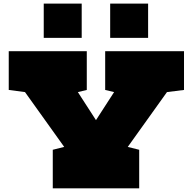

<svg xmlns="http://www.w3.org/2000/svg" viewBox="-20 -1030 1049 1050"><path d="M268.6 0V-210.9L331.1 -226.6L116.7 -526.4L27.8 -538.1V-750H454.6V-538.1L405.8 -526.4L504.9 -373L604 -526.4L555.2 -538.1V-750H986.3V-538.1L893.1 -526.4L678.7 -226.6L741.2 -210.9V0ZM582.5 -822.8V-1010.3H790V-822.8ZM219.2 -822.8V-1010.3H426.8V-822.8Z"/></svg>

Font: Holtwood One SC
Style: Regular
Weight: 400
Designer: Vernon Adams
Foundry: Vernon Adams
Version: Version 1.100; ttfautohint (v1.8.4.7-5d5b)